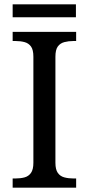

<svg xmlns="http://www.w3.org/2000/svg" viewBox="-20 -860 407 880"><path d="M38 0V-42H51Q74 -42 92.5 -47Q111 -52 122 -67.5Q133 -83 133 -114V-600Q133 -632 122 -647Q111 -662 92.5 -667Q74 -672 51 -672H38V-714H329V-672H316Q294 -672 275 -667Q256 -662 245 -647Q234 -632 234 -600V-114Q234 -83 245 -67.5Q256 -52 275 -47Q294 -42 316 -42H329V0ZM38 -781V-840H328V-781Z"/></svg>

Font: Noto Serif Khmer
Style: Regular
Weight: 400
Designer: Danh Hong and the Monotype Design Team
Foundry: Monotype Imaging Inc.
Version: Version 2.003